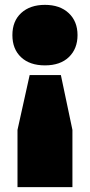

<svg xmlns="http://www.w3.org/2000/svg" viewBox="-20 -580 370 790"><path d="M102 -271H230.5L278 -45.5V190H52V-45.5ZM165 -560Q226.5 -560 262.8 -526Q299 -492 299 -435.5Q299 -379.5 263.5 -345.2Q228 -311 165 -311Q102.5 -311 66.8 -344.5Q31 -378 31 -435.5Q31 -493.5 67.5 -526.8Q104 -560 165 -560Z"/></svg>

Font: Encode Sans Condensed Thin Black
Style: Regular
Weight: 900
Version: Version 3.002